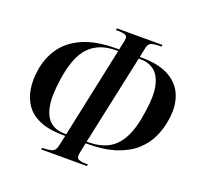

<svg xmlns="http://www.w3.org/2000/svg" viewBox="-127 -862 1040 1009"><g transform="rotate(20 392.5 -357.0)"><path d="M204 10 206 0H219Q240 0 259.5 -6Q279 -12 285 -41L298 -100H288Q207 -100 155.5 -122Q104 -144 77.5 -182.5Q51 -221 43.5 -269.5Q36 -318 44 -371Q54 -444 93.5 -501.5Q133 -559 207 -591.5Q281 -624 395 -624H409L420 -676Q426 -703 409 -708.5Q392 -714 371 -714H358L360 -724H615L613 -714H600Q576 -714 558 -708.5Q540 -703 535 -676L524 -624H534Q632 -624 690 -591Q748 -558 770 -501Q792 -444 781 -371Q774 -318 752 -269Q730 -220 688 -182Q646 -144 580 -122Q514 -100 419 -100H412L400 -41Q394 -12 410.5 -6Q427 0 448 0H461L459 10ZM300 -110 407 -614H394Q300 -614 245.5 -557.5Q191 -501 172 -367Q158 -271 169.5 -215Q181 -159 212.5 -134.5Q244 -110 291 -110ZM414 -110H420Q486 -110 532.5 -134Q579 -158 608.5 -214Q638 -270 651 -367Q665 -458 652.5 -512Q640 -566 608.5 -590Q577 -614 532 -614H522Z"/></g></svg>

Font: Noto Serif Display Condensed SemiBold
Style: Italic
Weight: 600
Width: 3
Italic angle: -12°
Designer: Monotype Design Team
Foundry: Monotype Imaging Inc.
Version: Version 2.009